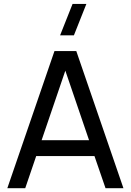

<svg xmlns="http://www.w3.org/2000/svg" viewBox="-20 -988 686 1008"><path d="M295.5 -802.5 361 -967.5H433.5L368 -802.5ZM628 0H534L476 -168.5H170L112.5 0H18.5L266 -720H380.5ZM447.5 -252 323 -617 198.5 -252Z"/></svg>

Font: Vela Sans Med
Style: Regular
Weight: 500
Designer: Principal design: Mikhail Sharanda - project Manrope.
Design modification: Ravid Balaliev
Foundry: Mikhail Sharanda
Version: Version 1.001